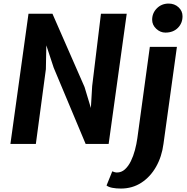

<svg xmlns="http://www.w3.org/2000/svg" viewBox="-20 -826 1074 1102"><path d="M185.8 0H39.8L143.5 -747H281.1L465.2 -326.7L501.6 -206.2L509 -331.8L559.4 -747H707.3L603.6 0H471.5L288.3 -437L245.9 -565.7L243.3 -428.8ZM673.7 256.2Q646.5 256.2 624.9 252Q603.4 247.9 591.5 238.7L624.4 157.3Q628.4 159.6 636.7 161.8Q645.1 164.1 650.8 164.1Q677 164.1 696.8 146.2Q716.7 128.2 731 99.1Q745.3 70 754.5 35.3Q763.7 0.6 768.3 -32.5L840 -557H995.4L918.3 -0.5Q908.8 73 875.8 131.1Q842.8 189.2 791.2 222.7Q739.7 256.2 673.7 256.2ZM929.3 -638.9Q899.9 -638.9 876.6 -660.9Q853.3 -682.9 853.3 -712.7Q853.3 -751 880.4 -778.3Q907.5 -805.5 948.1 -805.5Q981.7 -805.5 1004.7 -784.3Q1027.6 -763.1 1027.6 -732.9Q1027.6 -692.7 1000.7 -665.8Q973.7 -638.9 929.3 -638.9Z"/></svg>

Font: Merriweather Sans Variable Regular
Style: Italic
Weight: 300
Italic angle: -8°
Designer: Eben Sorkin
Foundry: Eben Sorkin
Version: Version 2.001